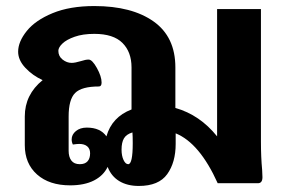

<svg xmlns="http://www.w3.org/2000/svg" viewBox="-20 -606 950 635"><path d="M847 -44 848 -20Q848 0 833 0H700Q640 -133 561 -165V-130Q561 -69 533 -30Q505 9 439 9Q401 9 374.5 -7Q348 -23 336 -54Q322 -25 290.5 -9Q259 7 212 7Q143 7 102.5 -29Q62 -65 62 -126V-221Q62 -293 121 -341Q88 -356 64 -381.5Q40 -407 40 -435Q40 -468 68.5 -503.5Q97 -539 154 -562.5Q211 -586 292 -586Q416 -586 488 -535Q560 -484 560 -383V-249Q641 -226 698 -155V-576H843V-138Q843 -86 847 -44ZM415 -244V-383Q415 -434 385 -464Q355 -494 292 -494Q254 -494 227 -484.5Q200 -475 186.5 -462Q173 -449 173 -438Q173 -420 187 -409Q201 -398 217 -398Q228 -398 248 -404Q263 -409 273 -409Q285 -409 300.5 -381Q316 -353 316 -333Q316 -320 307 -320Q250 -320 228.5 -298.5Q207 -277 207 -221V-107Q207 -87 216 -75Q225 -63 244 -63Q261 -63 269.5 -72.5Q278 -82 278 -99Q278 -114 268.5 -122Q259 -130 242 -130Q235 -130 221 -128Q217 -136 217 -145Q217 -161 231 -172.5Q245 -184 267 -184Q312 -184 332 -155Q350 -219 415 -244ZM419 -132Q419 -156 418 -168Q398 -162 390 -148.5Q382 -135 382 -111Q382 -91 388.5 -77Q395 -63 404 -63Q419 -63 419 -132Z"/></svg>

Font: Krub
Style: Bold
Weight: 700
Version: Version 1.000; ttfautohint (v1.6)